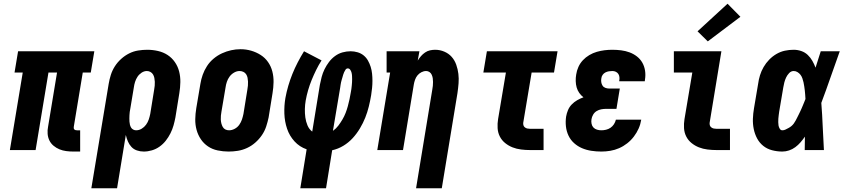

<svg xmlns="http://www.w3.org/2000/svg" viewBox="-20 -805 4540 1030"><path d="M374 8Q354 8 335 5.5Q316 3 299 -4Q282 -11 267.5 -23Q253 -35 245 -51.5Q237 -68 235.5 -87.5Q234 -107 238 -126L286 -416H240L171 0H33L102 -416H58L77 -530H486L467 -416H424L376 -126Q375 -122 375.5 -118Q376 -114 378.5 -111Q381 -108 385 -107Q389 -106 393 -106H410V8Z M470 205 563 -355Q567 -379 574.5 -403Q582 -427 596 -449Q610 -471 630 -489Q650 -507 673 -518.5Q696 -530 721 -534Q746 -538 770 -538Q799 -538 827.5 -531.5Q856 -525 879 -510Q902 -495 918 -472Q934 -449 941 -421.5Q948 -394 947.5 -364.5Q947 -335 942 -305L921 -175Q917 -154 911 -132.5Q905 -111 894.5 -90Q884 -69 869.5 -50.5Q855 -32 836 -18.5Q817 -5 795 1.5Q773 8 751 8Q732 8 714.5 2Q697 -4 685 -17Q673 -30 666 -46.5Q659 -63 655 -81L608 205ZM710 -106Q726 -106 740 -114.5Q754 -123 763.5 -136Q773 -149 778 -164Q783 -179 786 -194L807 -324Q809 -335 810 -345.5Q811 -356 810.5 -366.5Q810 -377 808 -387Q806 -397 801 -405.5Q796 -414 787 -419Q778 -424 768 -424Q753 -424 739.5 -415Q726 -406 717.5 -393Q709 -380 704.5 -365.5Q700 -351 698 -336L679 -222Q677 -213 676 -204.5Q675 -196 674.5 -187Q674 -178 674 -169.5Q674 -161 674.5 -152.5Q675 -144 677 -136Q679 -128 683 -121Q687 -114 694.5 -110Q702 -106 710 -106Z M1206 8Q1177 8 1148 2Q1119 -4 1096 -19.5Q1073 -35 1057.5 -58Q1042 -81 1034.5 -108.5Q1027 -136 1027.5 -165.5Q1028 -195 1033 -225L1055 -355Q1059 -380 1067.5 -404Q1076 -428 1090.5 -450.5Q1105 -473 1126 -490.5Q1147 -508 1171 -519Q1195 -530 1220 -535.5Q1245 -541 1270 -541Q1300 -541 1327.5 -533Q1355 -525 1378.5 -510Q1402 -495 1418 -472Q1434 -449 1441 -421.5Q1448 -394 1447.5 -364.5Q1447 -335 1442 -305L1421 -175Q1416 -151 1408 -126.5Q1400 -102 1385 -80Q1370 -58 1349.5 -40Q1329 -22 1305 -11Q1281 0 1256 4Q1231 8 1206 8ZM1209 -106Q1224 -106 1239 -114Q1254 -122 1263.5 -135.5Q1273 -149 1278 -164Q1283 -179 1286 -194L1307 -324Q1309 -335 1310 -346Q1311 -357 1310.5 -367.5Q1310 -378 1308 -388Q1306 -398 1300.5 -406.5Q1295 -415 1285.5 -419.5Q1276 -424 1265 -424Q1250 -424 1235.5 -415.5Q1221 -407 1211.5 -394Q1202 -381 1197 -366Q1192 -351 1190 -336L1168 -206Q1166 -195 1165 -184.5Q1164 -174 1164.5 -163.5Q1165 -153 1167.5 -143Q1170 -133 1175 -124Q1180 -115 1189 -110.5Q1198 -106 1209 -106Z M1591 205 1625 -4Q1587 -17 1560 -46.5Q1533 -76 1520 -114.5Q1507 -153 1505.5 -195.5Q1504 -238 1511 -279Q1517 -312 1526.5 -344.5Q1536 -377 1548.5 -408Q1561 -439 1577 -470Q1593 -501 1611 -530L1705 -481Q1689 -456 1676 -429.5Q1663 -403 1652 -376Q1641 -349 1633 -321.5Q1625 -294 1620 -266Q1616 -243 1615.5 -220Q1615 -197 1618 -175Q1621 -153 1629.5 -132.5Q1638 -112 1655 -99L1696 -350Q1700 -371 1705.5 -392Q1711 -413 1721 -433.5Q1731 -454 1745 -472.5Q1759 -491 1777.5 -504.5Q1796 -518 1817.5 -524Q1839 -530 1861 -530Q1880 -530 1898.5 -524.5Q1917 -519 1931 -507.5Q1945 -496 1954 -480Q1963 -464 1968.5 -446.5Q1974 -429 1976 -410Q1978 -391 1978 -371.5Q1978 -352 1976 -332.5Q1974 -313 1971 -294Q1966 -264 1958.5 -233.5Q1951 -203 1939.5 -174Q1928 -145 1911 -116.5Q1894 -88 1872 -64Q1850 -40 1822 -23Q1794 -6 1762 1L1729 205ZM1766 -103Q1783 -115 1795 -131Q1807 -147 1817 -164Q1827 -181 1834 -199Q1841 -217 1846 -235.5Q1851 -254 1855 -272.5Q1859 -291 1862 -310Q1864 -319 1865 -327.5Q1866 -336 1867 -345Q1868 -354 1868.5 -363Q1869 -372 1869 -380.5Q1869 -389 1868.5 -398Q1868 -407 1866 -415Q1864 -423 1859 -430.5Q1854 -438 1846 -438Q1838 -438 1833.5 -431Q1829 -424 1826 -417.5Q1823 -411 1821 -404Q1819 -397 1817 -390Q1815 -383 1813 -376.5Q1811 -370 1809.5 -363Q1808 -356 1807 -349Q1806 -342 1805 -335Z M2212 205 2299 -324Q2301 -334 2302 -344.5Q2303 -355 2303 -365.5Q2303 -376 2301.5 -385.5Q2300 -395 2296 -404Q2292 -413 2284 -418.5Q2276 -424 2266 -424Q2253 -424 2240.5 -417.5Q2228 -411 2219.5 -400.5Q2211 -390 2206.5 -377Q2202 -364 2200 -352L2142 0H2004L2073 -416H2054V-530H2230L2221 -480Q2229 -493 2238.5 -504Q2248 -515 2260.5 -523.5Q2273 -532 2287 -535Q2301 -538 2314 -538Q2340 -538 2363.5 -528Q2387 -518 2403 -500Q2419 -482 2427.5 -458Q2436 -434 2439 -409Q2442 -384 2440 -358Q2438 -332 2434 -305L2350 205Z M2824 0Q2800 0 2775.5 -3Q2751 -6 2729.5 -14.5Q2708 -23 2690 -37.5Q2672 -52 2661.5 -72.5Q2651 -93 2649.5 -117.5Q2648 -142 2652 -166L2694 -416H2573L2592 -530H2971L2952 -416H2832L2787 -147Q2786 -140 2788 -133Q2790 -126 2796 -121.5Q2802 -117 2809 -115.5Q2816 -114 2824 -114H2896V0Z M3206 8Q3179 8 3152.5 4Q3126 0 3102.5 -10Q3079 -20 3060 -37Q3041 -54 3030 -77Q3019 -100 3016 -126.5Q3013 -153 3017 -180Q3020 -197 3027 -214Q3034 -231 3047 -244.5Q3060 -258 3076.5 -267.5Q3093 -277 3110 -283Q3097 -293 3087.5 -306.5Q3078 -320 3073.5 -336Q3069 -352 3068.5 -370Q3068 -388 3071 -405Q3074 -426 3083 -446Q3092 -466 3107 -482Q3122 -498 3141.5 -509.5Q3161 -521 3182 -527Q3203 -533 3223.5 -535.5Q3244 -538 3265 -538Q3289 -538 3312.5 -535Q3336 -532 3357.5 -524Q3379 -516 3397 -502Q3415 -488 3426 -468.5Q3437 -449 3440.5 -425.5Q3444 -402 3440 -378Q3440 -376 3439.5 -373.5Q3439 -371 3439 -369H3302Q3302 -370 3302 -370.5Q3302 -371 3302 -372Q3304 -381 3303 -391Q3302 -401 3297 -408.5Q3292 -416 3283.5 -420Q3275 -424 3265 -424Q3256 -424 3246.5 -422.5Q3237 -421 3228 -416.5Q3219 -412 3213 -403.5Q3207 -395 3206 -385Q3204 -375 3205.5 -364.5Q3207 -354 3212.5 -345.5Q3218 -337 3228 -333.5Q3238 -330 3248 -330H3305L3287 -221H3230Q3218 -221 3205 -218.5Q3192 -216 3180.5 -209Q3169 -202 3162 -190Q3155 -178 3153 -165Q3151 -153 3153.5 -141Q3156 -129 3163.5 -121Q3171 -113 3182.5 -109.5Q3194 -106 3206 -106Q3218 -106 3231 -109Q3244 -112 3255 -119.5Q3266 -127 3273.5 -138.5Q3281 -150 3284 -163H3420Q3416 -138 3406 -115.5Q3396 -93 3380.5 -72.5Q3365 -52 3344.5 -36Q3324 -20 3301 -10Q3278 0 3254 4Q3230 8 3206 8Z M3824 0Q3800 0 3775.5 -3Q3751 -6 3729.5 -14.5Q3708 -23 3690 -37.5Q3672 -52 3661.5 -72.5Q3651 -93 3649.5 -117.5Q3648 -142 3652 -166L3694 -416H3595V-530H3850L3787 -147Q3786 -140 3788 -133Q3790 -126 3796 -121.5Q3802 -117 3809 -115.5Q3816 -114 3824 -114H3896V0ZM3777 -583 3722 -637 3883 -785 3952 -715Z M4177 8Q4149 8 4122 1Q4095 -6 4074.5 -22.5Q4054 -39 4041.5 -62.5Q4029 -86 4023.5 -113Q4018 -140 4019 -168Q4020 -196 4025 -225L4047 -355Q4050 -378 4057 -401Q4064 -424 4076.5 -445.5Q4089 -467 4106.5 -485Q4124 -503 4145.5 -515.5Q4167 -528 4190.5 -533Q4214 -538 4238 -538Q4259 -538 4279 -531Q4299 -524 4313.5 -510Q4328 -496 4338 -478.5Q4348 -461 4355 -442Q4362 -464 4369 -486Q4376 -508 4383 -530H4485Q4460 -461 4436 -391.5Q4412 -322 4386 -253Q4391 -190 4393.5 -126.5Q4396 -63 4400 0H4297Q4297 -18 4297.5 -36Q4298 -54 4298 -72Q4287 -56 4274.5 -41.5Q4262 -27 4246.5 -15.5Q4231 -4 4213 2Q4195 8 4177 8ZM4177 -106Q4186 -106 4194 -110Q4202 -114 4210.5 -118.5Q4219 -123 4226 -129Q4233 -135 4238.5 -142.5Q4244 -150 4248.5 -158.5Q4253 -167 4257 -175Q4261 -183 4265 -191Q4269 -199 4273 -207.5Q4277 -216 4280.5 -224Q4284 -232 4287.5 -240.5Q4291 -249 4294.5 -257.5Q4298 -266 4301 -274Q4300 -286 4299.5 -297Q4299 -308 4297.5 -319Q4296 -330 4294.5 -341.5Q4293 -353 4290.5 -363.5Q4288 -374 4284.5 -384.5Q4281 -395 4274.5 -403.5Q4268 -412 4258.5 -418Q4249 -424 4238 -424Q4224 -424 4213.5 -413Q4203 -402 4197 -389Q4191 -376 4187.5 -362.5Q4184 -349 4182 -336L4160 -206Q4159 -197 4157.5 -187.5Q4156 -178 4155.5 -168.5Q4155 -159 4155 -149.5Q4155 -140 4156.5 -131.5Q4158 -123 4163 -114.5Q4168 -106 4177 -106Z"/></svg>

Font: Iosevka Slab Heavy Oblique
Style: Regular
Weight: 900
Italic angle: -9°
Monospace: yes
Designer: Belleve Invis
Foundry: Belleve Invis
Version: Version 11.1.1; ttfautohint (v1.8.3)